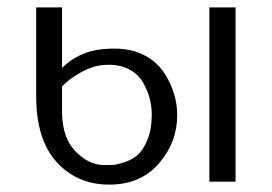

<svg xmlns="http://www.w3.org/2000/svg" viewBox="-20 -492 738 520"><path d="M547 0V-472H618V0ZM78 -231V-472H148V-308Q192 -352 258 -359Q301 -363 334 -356Q398 -340 429 -288Q460 -236 460 -180Q460 -107 410.5 -49.5Q361 8 276 8Q189 8 133.5 -53Q78 -114 78 -231ZM148 -258V-190Q148 -120 184 -82.5Q220 -45 262 -45Q263 -45 264 -45Q277 -45 287 -45.5Q297 -46 318 -53Q339 -60 353.5 -73Q368 -86 379.5 -114Q391 -142 391 -181Q391 -203 385.5 -225Q380 -247 366.5 -270Q353 -293 326 -306Q299 -319 261 -316Q232 -314 200 -296.5Q168 -279 148 -258Z"/></svg>

Font: Coval
Style: ExtraLight
Weight: 250
Foundry: Context Ltd
Version: Version 001.000